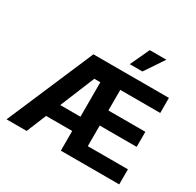

<svg xmlns="http://www.w3.org/2000/svg" viewBox="-198 -1180 1426 1400"><g transform="rotate(30 515.0 -479.5)"><path d="M23.8 0 335.2 -727.3H970.9V-600.5H634.6V-427.2H945.7V-300.4H634.6V-126.8H972.3V0H480.8V-165.8H261L192.8 0ZM480.8 -285.9V-576H430L310.7 -285.9ZM600.5 -797.6 675.8 -959.2H815.7L707.4 -797.6Z"/></g></svg>

Font: Cannonade
Style: Bold
Weight: 700
Designer: Rasmus Andersson
Foundry: rsms
Version: Version 3.012;git-f93a4a705